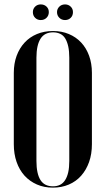

<svg xmlns="http://www.w3.org/2000/svg" viewBox="-20 -850 483 879"><path d="M43.2 -190Q43.2 -145 56 -108.4Q68.8 -71.8 92.2 -45.9Q115.8 -20 148.8 -5.5Q181.8 9 222.2 9Q262 9 295.1 -5.1Q328.2 -19.2 351.6 -45.6Q375 -72 387.9 -108.5Q400.8 -145 400.8 -190V-516.5Q400.8 -559.2 387.9 -594.8Q375 -630.2 351.5 -655.4Q328 -680.5 295.2 -694.2Q262.5 -708 223 -708Q182.2 -708 149.2 -694.2Q116.2 -680.5 92.6 -655Q69 -629.5 56.1 -594.4Q43.2 -559.2 43.2 -516.5ZM146.8 -585.8Q146.8 -614.8 151.6 -636.8Q156.5 -658.8 165.9 -673.2Q175.2 -687.8 189.6 -694.9Q204 -702 223 -702Q241 -702 255.4 -695.2Q269.8 -688.5 278.6 -674Q287.5 -659.5 292.4 -637.5Q297.2 -615.5 297.2 -585.8V-113.2Q297.2 -83.2 292.4 -61.6Q287.5 -40 278.2 -25.5Q269 -11 255 -4Q241 3 222.5 3Q203.5 3 189.1 -4Q174.8 -11 165.5 -25.4Q156.2 -39.8 151.5 -61.9Q146.8 -84 146.8 -113.2ZM130.5 -794.5Q130.5 -778.5 140.9 -768.4Q151.2 -758.2 166.5 -758.2Q182.8 -758.2 193.1 -768.6Q203.5 -779 203.5 -794.5Q203.5 -809.8 193 -819.8Q182.5 -829.8 166.5 -829.8Q151.2 -829.8 140.9 -819.8Q130.5 -809.8 130.5 -794.5ZM241 -794.5Q241 -779.2 251.4 -768.8Q261.8 -758.2 277.8 -758.2Q293.2 -758.2 303.6 -768.2Q314 -778.2 314 -794.5Q314 -809.8 303.5 -819.8Q293 -829.8 277.8 -829.8Q261.8 -829.8 251.4 -819.4Q241 -809 241 -794.5Z"/></svg>

Font: Moniqa Black
Style: Regular
Weight: 900
Designer: Rajesh Rajput
Foundry: Rajesh Rajput
Version: Version 1.000